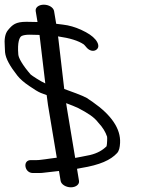

<svg xmlns="http://www.w3.org/2000/svg" viewBox="-44 -718 603 819"><path d="M293 53.5 284.5 2 301.7 -1.3C382.5 -14.4 427.8 -35.2 455.4 -65C464.1 -74.4 467.2 -89.2 468.2 -108.4C471.4 -169.6 430 -228.1 351.9 -282.6L326.4 -300C306.7 -311.3 258.5 -328 230 -338.5C229.8 -341.6 229.1 -347.5 228.5 -351.1L205.1 -551.6C204.4 -556 204 -558.5 203.5 -562.8C254.6 -555.4 290.4 -544.3 313.4 -528.5C313.6 -528.4 319.4 -522.9 326.9 -513.6L327.4 -513L328 -512.5C339.5 -500.9 355.9 -497.3 367.5 -506.2C381.7 -517 374.6 -535.4 363.4 -549.1C350.7 -564.5 330.7 -577.6 303.8 -590C277.3 -602.4 250.2 -610.1 224.5 -613C212.5 -614.3 206 -615.1 195.7 -616.5L186.7 -670.5C184.1 -686.1 164.3 -698 142.9 -698C121.5 -698 105.7 -686.1 108.3 -670.5L116 -624.1C103.5 -624.6 84.8 -625 68.9 -625C22.9 -625 9.5 -613 -10 -589.5C-22.7 -574.1 -26.2 -550.4 -23.6 -519.9C-22.9 -511.9 -22.5 -503.9 -22.5 -495.9L-22.4 -495.4L-22.4 -494.8C-19.8 -468 -1.4 -435.4 30 -395.6C41.6 -380.8 58.6 -366.2 80.8 -351.1C102.5 -336.3 117.8 -326.7 129.6 -321.8C138.6 -318.8 146.3 -315.9 155.1 -312.3C157.1 -299.4 158.9 -286 160.6 -270.7L198.2 -45.4C178.8 -43.4 156.5 -39.4 149.8 -38.8C135.5 -37.4 125 -35 111.7 -35H86.7C70.8 -35 62.2 -22.7 64.7 -7.5C65.9 -0.3 69.2 7.5 76.2 13.1C82.6 18.4 90.1 20 96.8 20H123.8C131.1 20 138.3 19.5 145.4 18.4C153 17.2 179.8 14.6 207.6 11.3L214.6 53.5C217.1 68.5 237 81 258.4 81C279.8 81 295.5 68.5 293 53.5ZM289.9 -256.9C329.4 -236 356 -220.1 374.8 -195.6L375.3 -194.9L375.8 -194.3C393.5 -175.7 405.6 -156.1 412.7 -135.3C413.9 -131.8 413 -103.1 410.6 -94.1C393.6 -77.2 372.1 -64.5 340 -56.7C306.3 -49.7 294.6 -47.8 276.7 -44.4L242.1 -252.5C240.4 -262.3 239.3 -269.8 238.1 -278C255.1 -271.7 281.5 -261.3 289.9 -256.9ZM86.6 -400.4C52 -440.4 35.2 -470.5 34.1 -485.4C29.7 -537.9 38.8 -560.5 49.1 -564.9C56.4 -568.1 67.4 -570 82.1 -570C96.4 -570 109.9 -569.7 124.6 -569L149.2 -362.1C129.7 -370.8 93.4 -394.3 86.6 -400.4Z"/></svg>

Font: MewTooHand
Style: BdWideLta
Weight: 400
Designer: Mew Too, Robert Jablonski
Version: Version 0.77